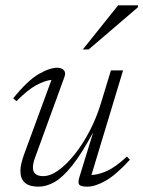

<svg xmlns="http://www.w3.org/2000/svg" viewBox="-20 -690 538 720"><path d="M277.5 -25 329.5 -194Q286.5 -114 251 -69.5Q215.5 -25 184.8 -7.5Q154 10 124 10Q56.5 10 56.5 -49Q56.5 -73 70.5 -111.5L173 -390.5Q148.5 -388 116 -370.5Q83.5 -353 41.5 -310.5L29.5 -321.5Q83.5 -388 124.8 -412Q166 -436 195 -436Q210.5 -436 219.2 -427Q228 -418 221.5 -401L112 -100.5Q103.5 -78 103.5 -62Q103.5 -29.5 142 -29.5Q168.5 -29.5 198.8 -51Q229 -72.5 259.2 -110.2Q289.5 -148 315.5 -197.5Q341.5 -247 358.5 -303L396 -426H441.5L323 -34Q346.5 -34 379.5 -48.2Q412.5 -62.5 456 -103L467 -91Q414.5 -33.5 375.5 -11.8Q336.5 10 307.5 10Q282.5 10 277 2.2Q271.5 -5.5 277.5 -25ZM290.5 -504.5 423 -670H497.5L497 -662.5L312.5 -504.5Z"/></svg>

Font: Newsreader 16pt Light
Style: Italic
Weight: 300
Italic angle: -17°
Designer: Hugues Gentile
Foundry: Production Type
Version: Version 1.003; ttfautohint (v1.8.3)